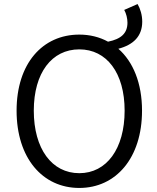

<svg xmlns="http://www.w3.org/2000/svg" viewBox="-20 -916 777 949"><path d="M372 13C553 13 682 -135 682 -369C682 -505 638 -611 565 -675C638 -694 683 -736 683 -809C683 -841 674 -872 660 -896L594 -867C604 -849 610 -825 610 -804C610 -752 579 -723 514 -710C472 -733 424 -745 372 -745C190 -745 62 -602 62 -369C62 -135 190 13 372 13ZM372 -60C236 -60 147 -181 147 -369C147 -556 236 -672 372 -672C507 -672 596 -556 596 -369C596 -181 507 -60 372 -60Z"/></svg>

Font: Source Han Sans JP Normal
Style: Regular
Weight: 350
Designer: Ryoko NISHIZUKA 西塚涼子 (kana, bopomofo & ideographs); Paul D. Hunt (Latin, Greek & Cyrillic); Sandoll Communications 산돌커뮤니
Foundry: Adobe
Version: Version 2.002;hotconv 1.0.116;makeotfexe 2.5.65601